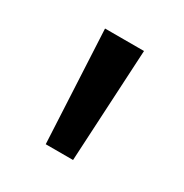

<svg xmlns="http://www.w3.org/2000/svg" viewBox="-82 -810 396 414"><g transform="rotate(30 116.5 -603.0)"><path d="M82 -463H150L165 -743H68Z"/></g></svg>

Font: Glow Sans SC Normal Book
Style: Regular
Weight: 500
Designer: Ryoko NISHIZUKA (kana, bopomofo & ideographs); Paul D. Hunt (Latin, Greek & Cyrillic); Sandoll Communications, Soo-young
Version: Version 0.93